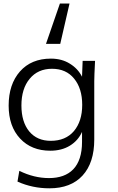

<svg xmlns="http://www.w3.org/2000/svg" viewBox="-20 -841 659 1072"><path d="M368.2 -821.3 316.4 -596.2H236.8L314.5 -821.3ZM263.2 -54.7Q346.2 -54.7 392.6 -108.9Q439 -164.1 439 -255.4Q439 -347.2 393.6 -402.3Q349.1 -457 270.5 -457Q191.4 -457 145.5 -400.9Q99.6 -345.7 99.6 -252Q99.6 -160.6 143.1 -107.4Q187 -54.7 263.2 -54.7ZM255.9 210.4Q161.1 210.4 77.6 172.9L87.9 112.8Q169.9 153.3 253.9 153.3Q296.9 153.3 331.1 141.1Q365.2 128.9 389.2 104Q413.1 79.1 425.5 41Q438 2.9 438 -48.8V-104.5Q416 -55.7 370.1 -27.6Q324.2 0.5 260.7 0.5Q155.8 0.5 92.3 -67.4Q28.3 -135.7 28.3 -251.5Q28.3 -370.1 91.3 -441.9Q154.8 -513.7 264.2 -513.7Q325.2 -513.7 370.1 -485.4Q415 -458 438 -412.6L441.4 -501H510.7Q506.3 -414.6 506.3 -387.2V-62Q506.3 67.9 440.9 139.2Q375.5 210.4 255.9 210.4Z"/></svg>

Font: Ride Light
Style: Regular
Weight: 300
Version: Version 3.000